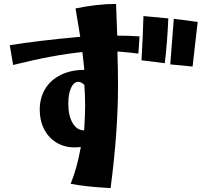

<svg xmlns="http://www.w3.org/2000/svg" viewBox="-20 -871 1040 981"><path d="M341 68Q373 -9 393 -120Q377 -118 360 -118Q309 -118 268.5 -142.5Q228 -167 205.5 -211Q183 -255 183 -310Q183 -371 211 -417Q239 -463 291 -488.5Q343 -514 411 -514L401 -605Q250 -590 47 -539L30 -640Q169 -663 390 -683L366 -828Q479 -851 573 -851L579 -689Q640 -689 693 -685L687 -597Q654 -602 580 -608Q583 -509 583 -435Q583 -198 545 90Q415 83 341 68ZM713 -789 840 -777Q835 -657 822 -548L703 -563Q710 -682 713 -789ZM850 -542 868 -775 990 -759 964 -531ZM415 -330Q415 -381 411 -437Q395 -453 380 -453Q357 -453 343 -422Q329 -391 329 -342Q329 -280 351 -242.5Q373 -205 410 -205Q415 -288 415 -330Z"/></svg>

Font: Otomanopee
Style: Regular
Weight: 400
Designer: Das Ende der Wildnis
Foundry: Gutenberg Labo
Version: Version 3.000